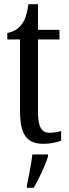

<svg xmlns="http://www.w3.org/2000/svg" viewBox="-20 -679 331 920"><path d="M187 10C226 10 256 2 273 -5V-51C255 -46 239 -43 217 -43C178 -43 162 -72 162 -144V-490H265V-536H162V-659H116C108 -603 98 -580 82 -560C66 -539 46 -527 15 -521V-490H76V-145C76 -30 112 10 187 10ZM109 208V221H142C166 179 197 113 210 71V61H135C130 110 118 163 109 208Z"/></svg>

Font: Noto Serif Myanmar ExtCond
Style: Regular
Weight: 400
Width: 2
Designer: Ben Mitchell and the Monotype Design Team
Foundry: Monotype Imaging Inc.
Version: Version 2.106